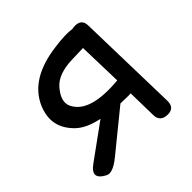

<svg xmlns="http://www.w3.org/2000/svg" viewBox="-141 -639 788 788"><g transform="rotate(-45 252.5 -245.5)"><path d="M53.7 16.1Q-7.8 -15.6 47.9 -55.7L199.2 -165.5Q135.3 -178.7 101.6 -209Q24.9 -280.3 66.4 -376Q113.8 -483.4 276.4 -504.4Q343.8 -513.7 378.4 -507.8Q385.7 -509.8 395.5 -509.8Q433.6 -509.3 434.6 -473.6L445.8 -24.4Q446.8 16.6 409.2 17.6Q363.8 18.1 363.3 -23.9L360.8 -151.9Q350.6 -150.9 337.9 -151.4Q318.8 -152.3 301.8 -152.3L130.9 -13.2Q79.1 29.3 53.7 16.1ZM354 -421.9Q353.5 -421.4 289.1 -419.9Q208 -417.5 172.9 -377.9Q130.9 -330.1 148.4 -293Q186.5 -212.9 359.4 -228.5Z"/></g></svg>

Font: Comic Relief LRS
Style: Regular
Weight: 400
Designer: Jeff Davis
Foundry: Loudifier
Version: Version 1.0